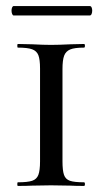

<svg xmlns="http://www.w3.org/2000/svg" viewBox="-20 -613 336 633"><path d="M257 -12Q260 -12 260 -6Q260 0 257 0Q228 0 212 -1L148 -2L86 -1Q69 0 39 0Q37 0 37 -6Q37 -12 39 -12Q71 -12 86 -17Q101 -22 106.5 -36.5Q112 -51 112 -81V-387Q112 -417 106.5 -431Q101 -445 86 -450.5Q71 -456 39 -456Q37 -456 37 -462Q37 -468 39 -468L86 -467Q124 -465 148 -465Q173 -465 213 -467L257 -468Q260 -468 260 -462Q260 -456 257 -456Q226 -456 211.5 -450Q197 -444 191.5 -429.5Q186 -415 186 -385V-81Q186 -51 191 -36.5Q196 -22 210.5 -17Q225 -12 257 -12ZM18 -578Q18 -584 20 -588.5Q22 -593 25 -593H276Q280 -593 282 -588.5Q284 -584 284 -578Q284 -572 282 -567Q280 -562 276 -562H25Q22 -562 20 -567Q18 -572 18 -578Z"/></svg>

Font: Cormorant SC Medium
Style: Regular
Weight: 500
Designer: Christian Thalmann (Catharsis Fonts)
Foundry: Catharsis Fonts
Version: Version 4.000